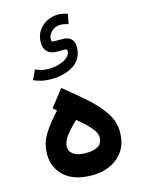

<svg xmlns="http://www.w3.org/2000/svg" viewBox="-127 -926 734 996"><g transform="rotate(-15 240.5 -428.0)"><path d="M284.7 -853.5Q292.5 -853.5 307.6 -851.3Q322.8 -849.1 335.9 -843.8L325.7 -791.5Q315.9 -794.4 304.4 -796.6Q293 -798.8 284.7 -798.8Q253.4 -798.8 234.9 -779.8Q216.3 -760.7 216.3 -740.2Q216.3 -730.5 218.8 -727.5Q221.2 -724.6 231.9 -724.6H277.3Q306.2 -724.6 321.5 -709Q336.9 -693.4 336.9 -669.9Q336.9 -603.5 287.6 -571Q238.3 -538.6 165.5 -538.6Q137.2 -538.6 114.3 -543.9Q91.3 -549.3 71.8 -558.1L96.2 -609.4Q110.4 -602.5 127 -598.1Q143.6 -593.8 166.5 -593.8Q193.4 -593.8 220.7 -601.1Q248 -608.4 266.6 -623.3Q285.2 -638.2 285.2 -660.2Q285.2 -668.9 265.6 -668.9H229.5Q197.3 -668.9 179.4 -686.3Q161.6 -703.6 161.6 -736.3Q161.6 -772.5 179.2 -798.6Q196.8 -824.7 224.9 -839.1Q252.9 -853.5 284.7 -853.5ZM151.9 -374 132.8 -391.1 203.1 -481.4Q263.7 -432.6 317.4 -385.7Q371.1 -338.9 404.8 -289.1Q438.5 -239.3 438.5 -182.1Q438.5 -98.1 383.3 -50Q328.1 -2 240.7 -2Q146 -2 94.5 -48.6Q43 -95.2 43 -166Q43 -225.6 73 -273.7Q103 -321.8 151.9 -374ZM329.6 -183.1Q329.6 -201.7 314.7 -222.4Q299.8 -243.2 277.8 -263.7Q255.9 -284.2 234.9 -301.3Q202.1 -271 177 -238.8Q151.9 -206.5 151.9 -177.7Q151.9 -152.8 174.6 -137.2Q197.3 -121.6 240.2 -121.6Q329.6 -121.6 329.6 -183.1Z"/></g></svg>

Font: Vazirmatn FD NL SemiBold
Style: Regular
Weight: 600
Designer: Saber Rastikerdar
Foundry: Saber Rastikerdar
Version: Version 33.003